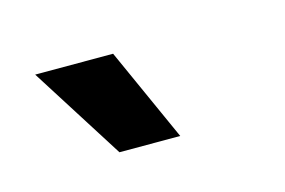

<svg xmlns="http://www.w3.org/2000/svg" viewBox="-35 -760 353 238"><g transform="rotate(-15 141.5 -641.0)"><path d="M96 -581 20 -701H120L174 -581Z"/></g></svg>

Font: Bricolage Grotesque 72pt SemiCondensed
Style: Regular
Weight: 400
Width: 4
Designer: Mathieu Triay
Foundry: Atelier Triay
Version: Version 1.001;gftools[0.9.33.dev8+g029e19f]